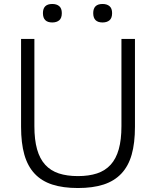

<svg xmlns="http://www.w3.org/2000/svg" viewBox="-20 -936 784 966"><path d="M86 -298V-740H153V-301Q153 -233 166.5 -185Q180 -137 207.5 -107Q235 -77 276 -63.5Q317 -50 372 -50Q427 -50 468 -63.5Q509 -77 536.5 -107Q564 -137 577.5 -185Q591 -233 591 -301V-740H659V-298Q659 -216 642.5 -158Q626 -100 590.5 -62.5Q555 -25 501 -7.5Q447 10 372 10Q297 10 243 -7.5Q189 -25 154 -62.5Q119 -100 102.5 -158Q86 -216 86 -298ZM496 -823Q449 -823 449 -870Q449 -916 496 -916Q518 -916 531 -905Q544 -894 544 -870Q544 -845 531 -834Q518 -823 496 -823ZM243 -823Q196 -823 196 -870Q196 -916 243 -916Q265 -916 278 -905Q291 -894 291 -870Q291 -845 278 -834Q265 -823 243 -823Z"/></svg>

Font: EncodeSans
Style: Light
Weight: 300
Designer: Pablo Impallari, Andres Torresi
Foundry: Pablo Impallari, Andres Torresi
Version: Version 1.000; ttfautohint (v1.4.1)